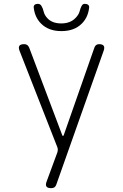

<svg xmlns="http://www.w3.org/2000/svg" viewBox="-20 -970 640 1000"><path d="M247 10Q228 10 222 1.5Q216 -7 223 -25L279 -177Q281 -184 281 -191Q281 -198 278 -205L82 -705Q75 -723 81 -731.5Q87 -740 106 -740Q116 -740 122 -735.5Q128 -731 132 -722L303 -269Q305 -262 308 -262Q311 -262 313 -269L472 -723Q475 -731 481 -735.5Q487 -740 496 -740Q514 -740 520 -731.5Q526 -723 520 -706L273 -8Q270 1 263.5 5.5Q257 10 247 10ZM156 -928Q154 -939 160 -944.5Q166 -950 177 -950Q184 -950 188.5 -947Q193 -944 196 -939Q203 -928 207.5 -909.5Q212 -891 226 -876Q251 -848 299 -848Q346 -848 373 -876Q390 -893 394.5 -910.5Q399 -928 405 -939Q408 -944 411.5 -947Q415 -950 422 -950Q433 -950 439.5 -944.5Q446 -939 444 -928Q438 -879 406 -847Q367 -808 300 -808Q233 -808 194 -847Q162 -879 156 -928Z"/></svg>

Font: Maple Mono NL Thin
Style: Regular
Weight: 250
Monospace: yes
Designer: subframe7536
Version: Version 7.000